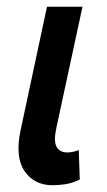

<svg xmlns="http://www.w3.org/2000/svg" viewBox="-20 -538 318 568"><path d="M216 -7Q194 4 173 7Q152 10 136 10Q81 10 52.5 -32Q24 -74 41 -153L119 -518H224L147 -161Q138 -120 147.5 -103.5Q157 -87 179 -87Q195 -87 213 -94Z"/></svg>

Font: Radio Canada Condensed Medium
Style: Italic
Weight: 500
Width: 3
Italic angle: -12°
Designer: Charles Daoud, Etienne Aubert Bonn, Alexandre Saumier Demers, Jacques Le Bailly
Foundry: Radio-Canada
Version: Version 2.104; ttfautohint (v1.8.4.7-5d5b);gftools[0.9.28.de